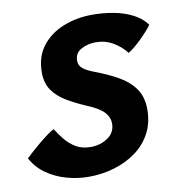

<svg xmlns="http://www.w3.org/2000/svg" viewBox="-88 -745 767 824"><g transform="rotate(-10 296.0 -333.0)"><path d="M233.5 8Q183.5 8 135.8 -5.8Q88 -19.5 49.8 -46.8Q11.5 -74 -10.5 -115Q-6 -120 10 -134.5Q26 -149 47 -166.8Q68 -184.5 87.8 -199.2Q107.5 -214 120 -219.5Q135 -195 154.5 -171.2Q174 -147.5 200.5 -132Q227 -116.5 263.5 -116.5Q306.5 -116.5 338.8 -138.8Q371 -161 371 -199.5Q371 -227.5 350.2 -250Q329.5 -272.5 277 -294Q229 -314.5 191.8 -337Q154.5 -359.5 133.2 -390.8Q112 -422 112 -467.5Q112 -535.5 147.2 -581.5Q182.5 -627.5 241 -651Q299.5 -674.5 368.5 -674.5Q415 -674.5 460 -666.2Q505 -658 542.2 -639.2Q579.5 -620.5 602 -589.5Q580 -560.5 549 -530.5Q518 -500.5 494 -486Q472 -515 437.8 -535.2Q403.5 -555.5 362.5 -555.5Q327 -555.5 298.5 -540Q270 -524.5 270 -491Q270 -469.5 287 -456.2Q304 -443 332.5 -432.5Q390 -411 434.8 -385.8Q479.5 -360.5 505 -324.2Q530.5 -288 530.5 -233.5Q530.5 -174.5 506.2 -129.5Q482 -84.5 440 -54Q398 -23.5 344.8 -7.8Q291.5 8 233.5 8Z"/></g></svg>

Font: Grandstander
Style: Bold Italic
Weight: 700
Italic angle: -15°
Designer: Tyler Finck
Foundry: Etcetera Type Co
Version: Version 1.200; ttfautohint (v1.8.3)